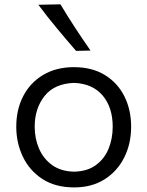

<svg xmlns="http://www.w3.org/2000/svg" viewBox="-20 -838 667 870"><path d="M315.9 11.2Q230.5 11.2 171.9 -27.1Q113.3 -65.4 83.5 -128.2Q53.7 -190.9 53.7 -263.7Q53.7 -341.8 85.4 -402.8Q117.2 -463.9 176 -498.8Q234.9 -533.7 314.9 -533.7Q397.5 -533.7 455.3 -498Q513.2 -462.4 543.7 -401.4Q574.2 -340.3 574.2 -263.7Q574.2 -186.5 542.7 -124Q511.2 -61.5 453.4 -25.1Q395.5 11.2 315.9 11.2ZM315.9 -60.1Q376 -61.5 414.8 -90.1Q453.6 -118.7 472.2 -164.6Q490.7 -210.4 490.7 -263.7Q490.7 -351.6 445.1 -405.3Q399.4 -459 315.9 -462.4Q227.1 -459.5 182.1 -403.1Q137.2 -346.7 137.2 -263.7Q137.2 -210.9 156.7 -165Q176.3 -119.1 215.8 -90.3Q255.4 -61.5 315.9 -60.1ZM324.7 -607.4Q279.8 -659.2 236.6 -711.2Q193.4 -763.2 153.8 -816.4L253.9 -818.4Q285.2 -766.1 319.3 -713.9Q353.5 -661.6 390.1 -608.9Z"/></svg>

Font: Pinar DS3-Regular
Style: Regular
Weight: 400
Designer: Amin Abedi
Version: Version 2.000